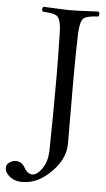

<svg xmlns="http://www.w3.org/2000/svg" viewBox="-91 -687 494 893"><g transform="rotate(5 156.5 -240.0)"><path d="M161.1 16.1Q164.1 -139.2 164.1 -320.8Q164.1 -412.1 161.1 -536.1Q159.7 -600.6 139.2 -614.7Q123.5 -625 74.2 -627Q65.9 -638.7 74.2 -649.9Q96.7 -649.4 131.8 -647.5Q175.3 -645 203.1 -645Q231.4 -645 275.9 -647.5Q312 -649.4 333 -649.9Q341.3 -638.2 333 -627Q276.9 -624.5 263.2 -610.4Q248 -592.8 246.1 -536.1Q243.2 -434.6 243.2 -319.8Q243.2 -101.1 244.1 -27.3Q245.1 54.7 164.1 124Q114.7 166 62.5 169.4Q53.2 169.9 43.9 170.4Q9.3 170.4 -17.1 146.5Q-33.7 130.9 -34.2 111.8Q-34.2 95.2 -19.3 85.4Q-4.4 75.7 9.8 75.7Q36.6 75.7 51.3 100.6Q57.6 111.3 59.1 113.3Q73.7 131.3 89.8 131.8Q113.8 131.8 137.2 97.7Q159.7 63.5 161.1 16.1Z"/></g></svg>

Font: Linux Libertine Display O
Style: Regular
Weight: 400
Designer: Philipp H. Poll
Foundry: Philipp H. Poll
Version: Version 5.0.9